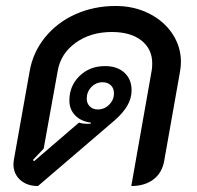

<svg xmlns="http://www.w3.org/2000/svg" viewBox="-20 -613 659 642"><path d="M25 -64Q25 -70 27 -82L79 -374Q90 -438 130.5 -488Q171 -538 232.5 -565.5Q294 -593 367 -593Q428 -593 478 -568Q528 -543 556.5 -500Q585 -457 585 -406Q585 -391 582 -374L529 -75Q522 -35 493 -13Q464 9 419 9L487 -376Q489 -385 489 -401Q489 -449 453 -477.5Q417 -506 354 -506Q283 -506 233 -470Q183 -434 173 -376L126 -116L90 -78L94 -74L244 -203Q256 -199 272 -199Q280 -199 284 -200V-203Q251 -207 231.5 -227Q212 -247 212 -277Q212 -326 246 -359Q280 -392 331 -392Q372 -392 396 -370Q420 -348 420 -311Q420 -285 406.5 -261Q393 -237 365 -212L107 9Q70 9 47.5 -11.5Q25 -32 25 -64ZM361 -301Q361 -318 350.5 -328Q340 -338 323 -338Q301 -338 285.5 -322Q270 -306 270 -283Q270 -267 280.5 -257Q291 -247 307 -247Q329 -247 345 -263Q361 -279 361 -301Z"/></svg>

Font: K2D Medium
Style: Italic
Weight: 500
Italic angle: -10°
Designer: Katatrad Aksorn Co.,Ltd.
Foundry: Cadson Demak Co.,Ltd.
Version: Version 1.000; ttfautohint (v1.6)